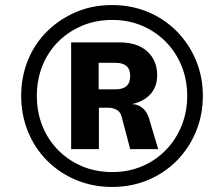

<svg xmlns="http://www.w3.org/2000/svg" viewBox="-20 -733 855 761"><path d="M424 8Q348 8 282 -19.5Q216 -47 167 -96Q118 -145 91 -211Q64 -277 64 -353Q64 -429 91 -495Q118 -561 167.5 -609.5Q217 -658 282 -685.5Q347 -713 424 -713Q501 -713 566.5 -685.5Q632 -658 680.5 -609Q729 -560 756.5 -494.5Q784 -429 784 -353Q784 -277 756.5 -211Q729 -145 680.5 -96Q632 -47 566.5 -19.5Q501 8 424 8ZM425 -51Q489 -51 543 -74Q597 -97 637 -138Q677 -179 699.5 -234Q722 -289 722 -353Q722 -417 699.5 -472Q677 -527 637 -567.5Q597 -608 543 -631Q489 -654 425 -654Q360 -654 305.5 -631Q251 -608 210.5 -567.5Q170 -527 148 -472Q126 -417 126 -353Q126 -289 148 -234Q170 -179 210.5 -138Q251 -97 305.5 -74Q360 -51 425 -51ZM262 -142V-565H453Q525 -565 564 -529Q603 -493 603 -435Q603 -389 576 -359.5Q549 -330 501 -320H511Q535 -316 551 -299.5Q567 -283 575 -249L607 -142H496L462 -271Q457 -290 442 -298Q427 -306 410 -306H357L372 -316V-142ZM371 -379H439Q467 -379 481.5 -392Q496 -405 496 -432Q496 -459 481 -471.5Q466 -484 439 -484H371Z"/></svg>

Font: Nunito Sans 8pt ExtraBold
Style: Italic
Weight: 800
Italic angle: -9°
Version: Version 3.101;gftools[0.9.27]